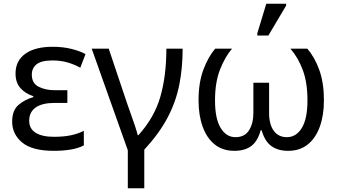

<svg xmlns="http://www.w3.org/2000/svg" viewBox="-20 -796 1815 1026"><path d="M268 10Q152 10 98.5 -34.5Q45 -79 45 -146Q45 -206 78.5 -235Q112 -264 158 -277V-282Q115 -296 89 -325.5Q63 -355 63 -403Q63 -471 115 -508.5Q167 -546 261 -546Q317 -546 362.5 -534.5Q408 -523 437 -507L409 -434Q377 -452 340.5 -462.5Q304 -473 261 -473Q201 -473 175.5 -452.5Q150 -432 150 -397Q150 -351 186.5 -332.5Q223 -314 271 -314H340V-246H271Q205 -246 170.5 -221.5Q136 -197 136 -151Q136 -108 170.5 -86.5Q205 -65 268 -65Q320 -65 358.5 -73Q397 -81 428 -97V-19Q397 -3 356 3.5Q315 10 268 10Z M663 210V7L470 -536H561L658 -247Q666 -223 678 -190Q690 -157 700.5 -125.5Q711 -94 716 -74H720Q805 -168 837 -279.5Q869 -391 869 -536H956Q956 -433 938 -342.5Q920 -252 875.5 -167.5Q831 -83 751 4V210Z M1232 10Q1170 10 1127.5 -24Q1085 -58 1063 -119Q1041 -180 1041 -260Q1041 -355 1067 -424Q1093 -493 1130 -536H1220Q1183 -493 1156 -425Q1129 -357 1129 -259Q1129 -162 1159 -112.5Q1189 -63 1238 -63Q1288 -63 1311 -100Q1334 -137 1334 -193V-354H1418V-193Q1418 -131 1443 -97Q1468 -63 1513 -63Q1563 -63 1593 -112.5Q1623 -162 1623 -259Q1623 -354 1598.5 -420.5Q1574 -487 1532 -536H1622Q1662 -490 1686.5 -421.5Q1711 -353 1711 -260Q1711 -180 1689 -119Q1667 -58 1624.5 -24Q1582 10 1520 10Q1465 10 1430 -15.5Q1395 -41 1378 -100H1373Q1357 -41 1322.5 -15.5Q1288 10 1232 10ZM1355 -606V-618L1403 -776H1509V-766L1414 -606Z"/></svg>

Font: Go Noto Kurrent-Regular
Style: Regular
Weight: 400
Designer: Monotype Design Team
Foundry: Monotype Imaging Inc.
Version: Version 2.012; ttfautohint (v1.8.4.7-5d5b)